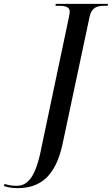

<svg xmlns="http://www.w3.org/2000/svg" viewBox="-161 -734 579 994"><path d="M-70 240C47 240 127 179 163 11L303 -648C313 -695 341 -704 380 -704H396L398 -714H128L126 -704H144C178 -704 200 -698 200 -674C200 -667 198 -658 197 -651L55 23C25 182 -16 228 -76 228C-95 228 -119 225 -137 218L-141 229C-120 236 -99 240 -70 240Z"/></svg>

Font: Noto Serif Display Condensed Medium
Style: Italic
Weight: 500
Width: 3
Italic angle: -12°
Designer: Monotype Design Team
Foundry: Monotype Imaging Inc.
Version: Version 2.009